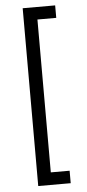

<svg xmlns="http://www.w3.org/2000/svg" viewBox="-60 -794 437 966"><g transform="rotate(-5 158.5 -311.0)"><path d="M93 138V-760H257V-697H162V75H257V138Z"/></g></svg>

Font: IBM Plex Sans
Style: Regular
Weight: 400
Designer: Mike Abbink, Paul van der Laan, Pieter van Rosmalen
Foundry: Bold Monday
Version: Version 3.005